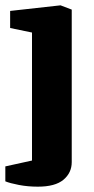

<svg xmlns="http://www.w3.org/2000/svg" viewBox="-28 -530 351 720"><path d="M114 170Q76 170 42.5 163.5Q9 157 -8 150V94L92 72V-408L10 -425V-489L199 -510L241 -494V78Q241 118 210 144Q179 170 114 170Z"/></svg>

Font: Faustina Light ExtraBold
Style: Regular
Weight: 800
Version: Version 1.200